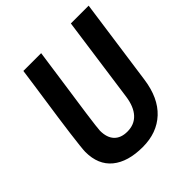

<svg xmlns="http://www.w3.org/2000/svg" viewBox="-188 -822 969 969"><g transform="rotate(-45 296.5 -337.0)"><path d="M282 12Q176 12 117.5 -36Q59 -84 59 -176Q59 -186 62.5 -218.5Q66 -251 72 -297.5Q78 -344 85.5 -396.5Q93 -449 100.5 -500Q108 -551 114 -593Q120 -635 123.5 -660.5Q127 -686 127 -686H254Q254 -686 250.5 -661Q247 -636 241 -594.5Q235 -553 228 -503Q221 -453 213.5 -402Q206 -351 200 -307.5Q194 -264 190.5 -234.5Q187 -205 187 -199Q187 -150 211.5 -124Q236 -98 282 -98Q332 -98 362.5 -131Q393 -164 402 -227L466 -686H593L528 -223Q512 -108 447.5 -48Q383 12 282 12Z"/></g></svg>

Font: Archivo Narrow
Style: Bold Italic
Weight: 700
Italic angle: -8°
Designer: Hector Gatti
Foundry: Omnibus-Type
Version: Version 3.002